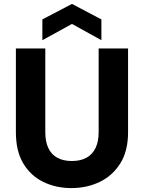

<svg xmlns="http://www.w3.org/2000/svg" viewBox="-20 -947 733 979"><path d="M344 12Q265 12 200.5 -19.5Q136 -51 98.5 -114Q61 -177 61 -273V-700H211V-272Q211 -225 226.5 -192Q242 -159 272.5 -142.5Q303 -126 346 -126Q390 -126 420.5 -142.5Q451 -159 467 -192Q483 -225 483 -272V-700H633V-273Q633 -177 593.5 -114Q554 -51 488.5 -19.5Q423 12 344 12ZM196 -742V-848L347 -927L497 -848V-742L347 -825Z"/></svg>

Font: DM Sans 12pt Black
Style: Regular
Weight: 900
Version: Version 4.004;gftools[0.9.30]